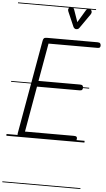

<svg xmlns="http://www.w3.org/2000/svg" viewBox="-97 -1283 975 1764"><g transform="rotate(5 390.0 -401.0)"><path d="M123.5 0Q106.5 0 100.5 -8Q94.5 -16 97 -31L250 -895.5Q252.5 -912 259.5 -920.2Q266.5 -928.5 287 -928.5H754.5Q773.5 -928.5 779.5 -920.2Q785.5 -912 785.5 -900.5Q785.5 -888.5 779.8 -882.8Q774 -877 754.5 -877H307L245 -527.5H627Q646 -527.5 652 -520Q658 -512.5 658 -500Q658 -488.5 652 -481.2Q646 -474 627 -474H236L162 -53H611.5Q631 -53 637 -47.8Q643 -42.5 643 -31.5Q643 -19.5 636.5 -9.8Q630 0 611.5 0ZM123.5 0Q106.5 0 100.5 -8Q94.5 -16 97 -31L250 -895.5Q252.5 -912 259.5 -920.2Q266.5 -928.5 287 -928.5H754.5Q773.5 -928.5 779.5 -920.2Q785.5 -912 785.5 -900.5Q785.5 -888.5 779.8 -882.8Q774 -877 754.5 -877H307L245 -527.5H627Q646 -527.5 652 -520Q658 -512.5 658 -500Q658 -488.5 652 -481.2Q646 -474 627 -474H236L162 -53H611.5Q631 -53 637 -47.8Q643 -42.5 643 -31.5Q643 -19.5 636.5 -9.8Q630 0 611.5 0ZM545.5 -1031.5Q541 -1031.5 533.8 -1036.2Q526.5 -1041 522.5 -1049L465.5 -1180.5Q456 -1201 461.2 -1212.8Q466.5 -1224.5 476.5 -1227.5Q490 -1231.5 500.5 -1226.2Q511 -1221 514.5 -1208L553.5 -1096.5L619.5 -1207Q631 -1226.5 644.8 -1227.2Q658.5 -1228 667 -1221Q677 -1211.5 676.8 -1200Q676.5 -1188.5 669 -1177.5L578 -1047Q569.5 -1034.5 561.2 -1033Q553 -1031.5 545.5 -1031.5ZM-5 420.5H715V428.5H-5ZM-5 -16H715V0H-5ZM-5 -505.5H715V-497.5H-5ZM-5 -1230H715V-1222H-5Z"/></g></svg>

Font: Edu VIC WA NT Pre Guide
Style: Regular
Weight: 400
Designer: Tina and Corey Anderson, Eben Sorkin, Mirko Velimirovic
Foundry: Google for Education
Version: Version 1.000